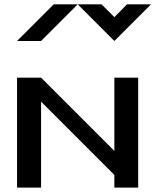

<svg xmlns="http://www.w3.org/2000/svg" viewBox="-20 -853 707 873"><path d="M500 -57.5 166.7 -390.8V0H57.5V-500H166.7L500 -166.7V-500H608.3V0H500ZM500 -775 557.5 -833.3H666.7L500 -666.7L333.3 -833.3H441.7ZM333.3 -833.3 166.7 -666.7H57.5Q190.8 -799.2 224.2 -833.3Z"/></svg>

Font: 0xA000-Squareish-Mono
Style: Squareish-Mono-Bold
Weight: 700
Version: Version 0.1